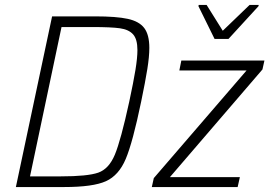

<svg xmlns="http://www.w3.org/2000/svg" viewBox="-20 -754 1086 774"><path d="M190 -688H364Q449 -688 495 -678Q541 -668 561.5 -641Q582 -614 582 -561Q582 -526 574 -476Q566 -426 549 -344Q515 -180 487 -113.5Q459 -47 407 -23.5Q355 0 239 0H44ZM501 -344Q518 -423 526 -472Q534 -521 534 -552Q534 -596 516.5 -615.5Q499 -635 463.5 -640Q428 -645 352 -645H228L101 -43H225Q333 -43 376 -58Q419 -73 443 -130.5Q467 -188 501 -344ZM592 0 600 -36 974 -470H703L711 -510H1046L1038 -474L665 -40H947L938 0ZM845 -597 780 -729 781 -734H813L878 -630L986 -734H1023L1022 -729L901 -597Z"/></svg>

Font: Saira Semi Condensed ExtraLight
Style: Italic
Weight: 200
Width: 4
Italic angle: -12°
Designer: Hector Gatti with collaboration of the Omnibus-Type team
Foundry: Omnibus-Type
Version: Version 1.001; ttfautohint (v1.8)